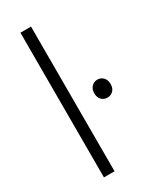

<svg xmlns="http://www.w3.org/2000/svg" viewBox="-185 -763 663 816"><g transform="rotate(-30 146.0 -355.0)"><path d="M69 0V-710H121V0ZM212 -330Q212 -350 223.5 -362Q235 -374 252 -374Q269 -374 280.5 -362Q292 -350 292 -330Q292 -309 280.5 -297.5Q269 -286 252 -286Q235 -286 223.5 -297.5Q212 -309 212 -330Z"/></g></svg>

Font: Mukta ExtraLight
Style: Regular
Weight: 275
Designer: Girish Dalvi and Yashodeep Gholap
Foundry: Ek Type
Version: Version 2.538;PS 1.002;hotconv 16.6.51;makeotf.lib2.5.65220;